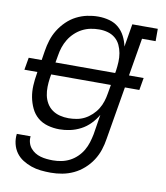

<svg xmlns="http://www.w3.org/2000/svg" viewBox="-84 -608 768 890"><g transform="rotate(10 300.0 -162.5)"><path d="M215 213Q191 213 167.5 210.5Q144 208 122.5 200.5Q101 193 82 181Q63 169 50 151Q37 133 31.5 110Q26 87 29 63H94Q92 78 96 92.5Q100 107 109 118Q118 129 130 136.5Q142 144 156 148Q170 152 185 153.5Q200 155 215 155Q235 155 255 151Q275 147 293.5 137.5Q312 128 327.5 113Q343 98 353.5 80Q364 62 370 42.5Q376 23 380 3L395 -91Q382 -68 362.5 -48Q343 -28 319 -15.5Q295 -3 269.5 2.5Q244 8 219 8Q191 8 164 0.5Q137 -7 117 -24Q97 -41 85.5 -65.5Q74 -90 69 -116.5Q64 -143 65.5 -171.5Q67 -200 72 -228L73 -236H12L22 -294H83L90 -338Q94 -364 102 -389.5Q110 -415 124.5 -438.5Q139 -462 159.5 -482Q180 -502 204.5 -514.5Q229 -527 255 -532.5Q281 -538 307 -538Q334 -538 359.5 -531Q385 -524 403.5 -508Q422 -492 433.5 -469.5Q445 -447 450 -422L468 -530H588V-472H524L494 -294H563L553 -236H485L443 13Q439 40 430.5 66Q422 92 406.5 116Q391 140 369 159.5Q347 179 321.5 191Q296 203 269 208Q242 213 215 213ZM148 -294H429L431 -305Q434 -326 435 -347Q436 -368 432.5 -388Q429 -408 420.5 -426Q412 -444 397 -456.5Q382 -469 362.5 -474.5Q343 -480 322 -480Q301 -480 281 -476Q261 -472 242.5 -462.5Q224 -453 208 -438Q192 -423 181 -405Q170 -387 163.5 -367.5Q157 -348 154 -328ZM252 -50Q271 -50 290.5 -53.5Q310 -57 327.5 -66Q345 -75 360.5 -89.5Q376 -104 386.5 -121Q397 -138 403 -157Q409 -176 412 -195L419 -236H138L135 -218Q132 -198 131.5 -177Q131 -156 135 -136.5Q139 -117 149 -100Q159 -83 175 -71.5Q191 -60 211 -55Q231 -50 252 -50Z"/></g></svg>

Font: Iosevka Slab Light Extended
Style: Italic
Weight: 300
Width: 7
Italic angle: -9°
Monospace: yes
Designer: Belleve Invis
Foundry: Belleve Invis
Version: Version 11.1.0; ttfautohint (v1.8.3)